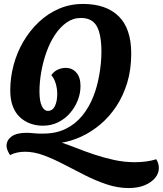

<svg xmlns="http://www.w3.org/2000/svg" viewBox="-20 -701 825 973"><path d="M632 252Q577 252 521.5 233.5Q466 215 411.5 187.5Q357 160 304.5 132.5Q252 105 202.5 86.5Q153 68 107 68Q87 68 67.5 72Q48 76 31 85Q23 73 18 60.5Q13 48 13 37Q14 8 39.5 -10Q65 -28 115 -28Q129 -28 154 -25.5Q179 -23 199 -24Q264 -24 313 -48Q362 -72 397 -115Q432 -158 453 -212Q472 -259 483 -321Q494 -383 494 -438Q494 -526 470.5 -568Q447 -610 390 -610Q350 -610 317 -586.5Q284 -563 258.5 -524.5Q233 -486 215.5 -437Q198 -388 189 -336.5Q180 -285 180 -237Q180 -188 192 -163.5Q204 -139 222 -139Q246 -139 258 -163Q270 -187 270 -225Q270 -253 262 -279Q254 -305 240 -320Q253 -339 272.5 -348Q292 -357 313 -357Q346 -357 367 -333Q388 -309 388 -265Q388 -228 374 -192.5Q360 -157 335 -128Q310 -99 275 -81.5Q240 -64 197 -64Q164 -64 134.5 -74.5Q105 -85 81.5 -106.5Q58 -128 45 -162Q32 -196 32 -243Q32 -308 49 -371.5Q66 -435 98.5 -490.5Q131 -546 176.5 -589Q222 -632 278.5 -656.5Q335 -681 401 -681Q518 -681 581.5 -618.5Q645 -556 645 -430Q645 -348 624.5 -281Q604 -214 569 -161.5Q534 -109 489 -71Q444 -33 393.5 -9.5Q343 14 293 22Q324 32 365.5 48.5Q407 65 456 81.5Q505 98 557.5 109.5Q610 121 662 121Q691 121 719 117.5Q747 114 772 106Q785 127 785 151Q785 177 766.5 200Q748 223 714 237.5Q680 252 632 252Z"/></svg>

Font: Sansita Swashed Light SemiBold
Style: Regular
Weight: 600
Version: Version 1.003